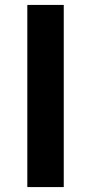

<svg xmlns="http://www.w3.org/2000/svg" viewBox="-20 -760 370 780"><path d="M91 0H239V-740H91Z"/></svg>

Font: Source Han Sans Old Style Bold
Style: Regular
Weight: 700
Designer: Ryoko NISHIZUKA (kana & ideographs); Paul D. Hunt (Latin, Greek & Cyrillic); Wenlong ZHANG (bopomofo); Sandoll Communica
Foundry: Adobe Systems Incorporated
Version: Version 1.004;PS 1.004;hotconv 1.0.81;makeotf.lib2.5.63406